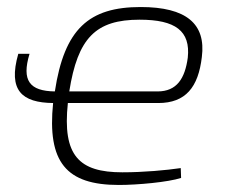

<svg xmlns="http://www.w3.org/2000/svg" viewBox="-20 -514 644 546"><path d="M380 -494C233 -494 163 -432 136 -254C64 -255 41 -285 64 -361H32C2 -256 43 -222 131 -221C114 -53 168 12 318 12C371 12 458 4 495 -8L494 -36C453 -30 389 -24 328 -24C205 -24 157 -71 173 -221H430C508 -221 544 -266 554 -352C566 -446 510 -494 380 -494ZM514 -350C506 -291 483 -254 428 -254H177C201 -406 252 -458 377 -458C479 -458 522 -426 514 -350Z"/></svg>

Font: Exo 2 Extra Light
Style: Italic
Weight: 250
Italic angle: -8°
Designer: Natanael Gama
Version: Version 1.001;PS 001.001;hotconv 1.0.88;makeotf.lib2.5.64775